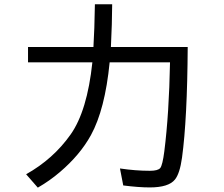

<svg xmlns="http://www.w3.org/2000/svg" viewBox="-20 -841 1040 890"><path d="M109.9 -623H413.1Q418 -701.7 419.9 -821.3H500Q499.5 -731.9 494.1 -623H850.1Q848.1 -288.6 823.7 -109.9Q813.5 -36.6 791 -8.8Q761.7 27.8 674.3 27.8Q622.6 27.8 551.3 18.6L536.1 -60.1Q608.4 -49.3 674.8 -49.3Q711.9 -49.3 722.7 -62Q733.4 -75.2 741.7 -139.6Q763.7 -314 768.1 -552.2H488.3Q466.8 -333.5 401.4 -214.4Q351.1 -123 257.8 -43.5Q210.4 -2.9 155.3 28.8L101.1 -33.2Q227.1 -104 307.1 -217.3Q384.3 -326.2 408.2 -552.2H109.9Z"/></svg>

Font: BIZ UDGothic
Style: Regular
Weight: 400
Monospace: yes
Designer: TypeBank Co., Ltd.
Foundry: Morisawa Inc.
Version: Version 1.05